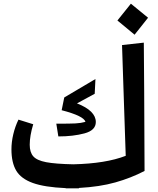

<svg xmlns="http://www.w3.org/2000/svg" viewBox="-20 -1004 855 1040"><path d="M407 16H369H336V15Q221 10 157.5 -13Q94 -36 68 -79.5Q42 -123 42 -195Q42 -235 52 -277Q62 -319 80 -356L160 -331Q141 -268 141 -220Q141 -179 160.5 -157Q180 -135 230 -125.5Q280 -116 377 -114Q553 -118 661 -160L649 -518L641 -760L759 -773L761 -511L763 -78Q690 -40 605 -16Q520 8 408 14ZM285 -334Q360 -334 389 -335.5Q418 -337 443 -344Q434 -376 314 -407L328 -476L497 -576L493 -496L397 -444Q499 -404 499 -343Q499 -298 437.5 -281.5Q376 -265 296 -265ZM616 -893 689 -984 782 -908 709 -816Z"/></svg>

Font: FiraGO Medium
Style: Italic
Weight: 500
Italic angle: -8°
Designer: bBox Type GmbH
Foundry: bBox Type GmbH
Version: Version 1.001